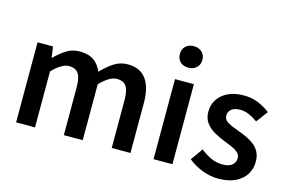

<svg xmlns="http://www.w3.org/2000/svg" viewBox="-100 -1036 1937 1286"><g transform="rotate(15 868.0 -393.5)"><path d="M83 0V-555H190L201 -479H203Q239 -516 280 -542.5Q321 -569 374 -569Q435 -569 471.5 -543Q508 -517 527 -470Q567 -512 610 -540.5Q653 -569 706 -569Q793 -569 834.5 -511Q876 -453 876 -348V0H746V-331Q746 -400 725.5 -428Q705 -456 661 -456Q635 -456 606.5 -439Q578 -422 545 -388V0H414V-331Q414 -400 393.5 -428Q373 -456 329 -456Q304 -456 275 -439Q246 -422 214 -388V0Z M1036 0V-555H1167V0ZM1102 -652Q1066 -652 1045 -672.5Q1024 -693 1024 -727Q1024 -760 1045 -780.5Q1066 -801 1102 -801Q1136 -801 1158 -780.5Q1180 -760 1180 -727Q1180 -693 1158 -672.5Q1136 -652 1102 -652Z M1487 14Q1430 14 1374 -8Q1318 -30 1277 -64L1337 -148Q1374 -119 1411 -102Q1448 -85 1490 -85Q1535 -85 1557 -104Q1579 -123 1579 -152Q1579 -175 1561.5 -190.5Q1544 -206 1516.5 -218Q1489 -230 1460 -241Q1424 -255 1389 -275Q1354 -295 1331 -326Q1308 -357 1308 -403Q1308 -451 1332.5 -488.5Q1357 -526 1402.5 -547.5Q1448 -569 1510 -569Q1568 -569 1614.5 -549Q1661 -529 1694 -502L1634 -422Q1605 -443 1575 -456.5Q1545 -470 1513 -470Q1471 -470 1451 -452.5Q1431 -435 1431 -409Q1431 -387 1446.5 -373Q1462 -359 1488 -348.5Q1514 -338 1544 -327Q1573 -316 1601 -303Q1629 -290 1652 -271Q1675 -252 1688.5 -225Q1702 -198 1702 -159Q1702 -111 1677.5 -71.5Q1653 -32 1605 -9Q1557 14 1487 14Z"/></g></svg>

Font: Noto Sans JP SemiBold
Style: Regular
Weight: 600
Designer: Ryoko NISHIZUKA  (kana, bopomofo & ideographs); Paul D. Hunt (Latin, Greek & Cyrillic); Sandoll Communications , Soo-you
Foundry: Adobe
Version: Version 2.004-H2;hotconv 1.0.118;makeotfexe 2.5.65603